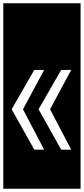

<svg xmlns="http://www.w3.org/2000/svg" viewBox="-32 -937 511 1170"><path d="M-12 -917H459V213H-12ZM237 -25 108 -271 237 -511H177L39 -271L177 -25ZM402 -25 273 -271 402 -511H341L203 -271L341 -25Z"/></svg>

Font: Zilla Slab Highlight Regular
Style: Regular
Weight: 400
Designer: Typotheque Type Foundry
Foundry: Typotheque type foundry
Version: Version 1.1; 2017; ttfautohint (v1.6)